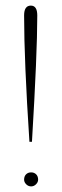

<svg xmlns="http://www.w3.org/2000/svg" viewBox="-20 -662 222 685"><path d="M85 -156Q66 -446 66 -607Q66 -642 90 -642Q113 -642 113 -607Q113 -472 94 -156ZM66 -21Q66 -33 73 -40Q80 -47 91 -47Q102 -47 109 -40Q116 -33 116 -21Q116 -12 108.5 -4.5Q101 3 91 3Q81 3 73.5 -4.5Q66 -12 66 -21Z"/></svg>

Font: Arapey Thin-Display
Style: Regular
Weight: 100
Designer: Eduardo Rodriguez Tunni
Foundry: Eduardo Rodriguez Tunni
Version: Version 4.000